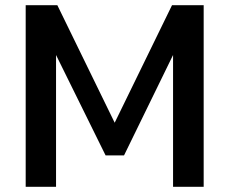

<svg xmlns="http://www.w3.org/2000/svg" viewBox="-20 -720 884 740"><path d="M196 0H79V-700H201L422 -247L643 -700H765V0H647V-508L458 -121H387L196 -508Z"/></svg>

Font: Kanit Cyrillic
Style: Regular
Weight: 400
Designer: Katatrad Team, Sasha Pavljenko
Foundry: CadsonDemak, Pavljenko + Design
Version: Version 1.002;Fontself Maker 3.5.7